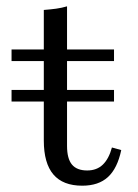

<svg xmlns="http://www.w3.org/2000/svg" viewBox="-20 -569 430 600"><path d="M16.1 -251.6V-287.9H336.3V-251.6ZM237.1 11.3Q176.6 11.3 146.8 -23.8Q116.9 -58.9 116.9 -129.8V-378.2H16.1V-414.5H116.9V-537.9Q137.9 -539.5 155.6 -541.9Q173.4 -544.4 189.5 -549.2V-414.5H336.3V-378.2H189.5V-112.9Q189.5 -73.4 204.8 -54.8Q220.2 -36.3 252.4 -36.3Q282.3 -36.3 301.2 -54.4Q320.2 -72.6 329.8 -108.1L358.9 -100Q346.8 -42.7 317.3 -15.7Q287.9 11.3 237.1 11.3Z"/></svg>

Font: Playfair 9pt Light
Style: Regular
Weight: 300
Designer: Claus Eggers Sørensen
Foundry: Claus Eggers Sørensen
Version: Version 2.001;gftools[0.9.30]